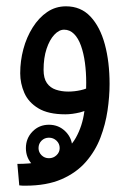

<svg xmlns="http://www.w3.org/2000/svg" viewBox="-20 -357 402 608"><path d="M60 231Q57 231 52.5 231Q48 231 41 230L35 162Q111 162 155 139.5Q199 117 220 79.5Q241 42 247 -3.5Q253 -49 253 -95Q253 -128 249 -158Q245 -188 236.5 -212Q228 -236 214.5 -249.5Q201 -263 183 -263Q167 -263 152 -247Q137 -231 127.5 -202.5Q118 -174 118 -136Q118 -109 128.5 -94Q139 -79 157 -73Q175 -67 196 -67Q216 -67 236 -71.5Q256 -76 270 -85L274 -22Q258 -7 233 -1Q208 5 187 5Q133 5 101.5 -14Q70 -33 57 -63Q44 -93 44 -125Q44 -164 54 -201.5Q64 -239 83.5 -270Q103 -301 129.5 -319Q156 -337 189 -337Q236 -337 266.5 -304.5Q297 -272 312 -216.5Q327 -161 327 -91Q327 -51 320.5 -7Q314 37 298 79Q282 121 252 155.5Q222 190 175 210.5Q128 231 60 231ZM135 186Q104 186 83 164.5Q62 143 62 112Q62 81 83 59.5Q104 38 135 38Q166 38 187.5 59.5Q209 81 209 112Q209 143 187.5 164.5Q166 186 135 186ZM135 144Q149 144 159 134.5Q169 125 169 112Q169 98 159 88.5Q149 79 135 79Q121 79 111.5 88.5Q102 98 102 112Q102 125 111.5 134.5Q121 144 135 144Z"/></svg>

Font: Noto Sans Arabic ExtraCondensed
Style: Regular
Weight: 400
Width: 2
Designer: Monotype Design Team, Nadine Chahine, Nizar Qandah and Khaled Hosny
Foundry: Monotype Imaging Inc.
Version: Version 2.012